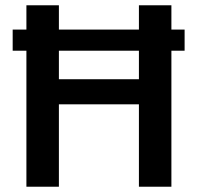

<svg xmlns="http://www.w3.org/2000/svg" viewBox="-20 -707 746 727"><path d="M28 -515H80V0H203V-312H506V0H629V-515H679V-595H629V-687H506V-595H203V-687H80V-595H28ZM203 -407V-515H506V-407Z"/></svg>

Font: Ronzino Medium
Style: Regular
Weight: 500
Designer: Nunzio Mazzaferro
Foundry: Collletttivo
Version: Version 1.000;Glyphs 3.3 (3337)